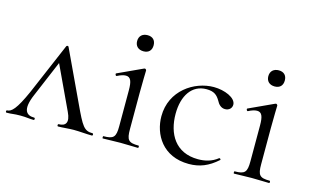

<svg xmlns="http://www.w3.org/2000/svg" viewBox="-77 -758 1559 967"><g transform="rotate(15 703.0 -274.5)"><path d="M3 0C33 0 38 -4 75 -4C107 -4 120 0 144 0C150 0 150 -12 144 -12C106 -12 76 -33 115 -123L194 -310L300 -84C325 -32 307 -12 272 -12C266 -12 266 0 272 0C296 0 328 -4 353 -4C384 -4 418 0 448 0C454 0 454 -12 448 -12C404 -12 392 -32 343 -137L219 -401C217 -406 210 -406 207 -401L92 -132C48 -33 25 -12 3 -12C-3 -12 -3 0 3 0Z M505 0C530 0 562 -2 597 -2C632 -2 664 0 688 0C692 0 692 -12 688 -12C635 -12 625 -24 625 -81V-269C625 -333 627 -376 627 -387C627 -391 622 -395 619 -395C618 -395 618 -395 615 -394L485 -334C481 -332 485 -320 491 -322C510 -332 525 -336 536 -336C561 -336 569 -315 569 -268V-81C569 -24 558 -12 505 -12C502 -12 502 0 505 0ZM589 -477C615 -477 631 -492 631 -519C631 -545 616 -561 589 -561C563 -561 545 -546 545 -519C545 -493 562 -477 589 -477Z M956 12C1012 12 1057 -6 1104 -48C1108 -51 1101 -58 1097 -56C1066 -31 1030 -23 995 -23C876 -23 827 -112 827 -215C827 -310 870 -375 946 -375C986 -375 1002 -360 1017 -335C1026 -317 1040 -302 1061 -302C1083 -302 1096 -317 1096 -334C1096 -370 1035 -395 979 -395C877 -395 761 -319 761 -185C761 -91 819 12 956 12Z M1189 0C1214 0 1246 -2 1281 -2C1316 -2 1348 0 1372 0C1376 0 1376 -12 1372 -12C1319 -12 1309 -24 1309 -81V-269C1309 -333 1311 -376 1311 -387C1311 -391 1306 -395 1303 -395C1302 -395 1302 -395 1299 -394L1169 -334C1165 -332 1169 -320 1175 -322C1194 -332 1209 -336 1220 -336C1245 -336 1253 -315 1253 -268V-81C1253 -24 1242 -12 1189 -12C1186 -12 1186 0 1189 0ZM1273 -477C1299 -477 1315 -492 1315 -519C1315 -545 1300 -561 1273 -561C1247 -561 1229 -546 1229 -519C1229 -493 1246 -477 1273 -477Z"/></g></svg>

Font: Cormorant Garamond
Style: Regular
Weight: 400
Designer: Christian Thalmann (Catharsis Fonts)
Foundry: Catharsis Fonts
Version: Version 4.002;Glyphs 3.4 (3410)